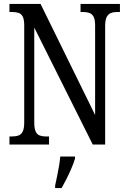

<svg xmlns="http://www.w3.org/2000/svg" viewBox="-20 -734 648 975"><path d="M28 0V-41H40Q60 -41 74 -46Q88 -51 95.5 -66.5Q103 -82 103 -113V-605Q103 -635 95.5 -649.5Q88 -664 74.5 -668.5Q61 -673 43 -673H28V-714H186L463 -150V-605Q463 -634 455.5 -648.5Q448 -663 434.5 -668Q421 -673 403 -673H389V-714H589V-673H574Q556 -673 542.5 -667.5Q529 -662 521.5 -647Q514 -632 514 -601V0H451L154 -594V-113Q154 -82 161 -66.5Q168 -51 181.5 -46Q195 -41 213 -41H229V0ZM260 208Q265 185 270 160.5Q275 136 279.5 110.5Q284 85 286 61H361V71Q355 92 343.5 119Q332 146 318.5 173Q305 200 293 221H260Z"/></svg>

Font: Noto Serif Khmer ExtraCondensed
Style: Regular
Weight: 400
Width: 2
Designer: Danh Hong and the Monotype Design Team
Foundry: Monotype Imaging Inc.
Version: Version 2.004